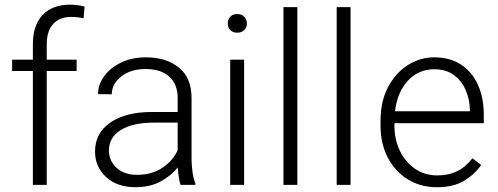

<svg xmlns="http://www.w3.org/2000/svg" viewBox="-20 -780 2099 810"><path d="M177.2 0H118.7V-480.5H31.2V-528.3H118.7V-593.8Q118.7 -674.3 160.4 -717.3Q202.1 -760.3 274.4 -760.3Q307.1 -760.3 336.9 -752.4L332.5 -702.6Q308.6 -708.5 279.3 -708.5Q231.4 -708.5 204.3 -678.7Q177.2 -648.9 177.2 -593.8V-528.3H303.2V-480.5H177.2Z M741.7 0Q737.3 -13.7 734.1 -33.4Q731 -53.2 730 -73.7Q703.6 -40 658.7 -15.1Q613.8 9.8 551.3 9.8Q474.1 9.8 427.5 -33.2Q380.9 -76.2 380.9 -140.6Q380.9 -218.3 445.3 -262.9Q509.8 -307.6 621.6 -307.6H729.5V-367.2Q729.5 -423.8 694.6 -456.3Q659.7 -488.8 593.3 -488.8Q531.7 -488.8 491.7 -457.5Q451.7 -426.3 451.7 -382.3L393.6 -382.8Q393.6 -422.4 418.9 -457.8Q444.3 -493.2 490 -515.6Q535.6 -538.1 596.2 -538.1Q680.7 -538.1 734.4 -495.1Q788.1 -452.1 788.1 -366.2V-110.8Q788.1 -83.5 792.2 -54.2Q796.4 -24.9 804.2 -6.3V0ZM558.1 -42.5Q621.6 -42.5 666 -72.8Q710.4 -103 729.5 -146.5V-262.7H629.9Q540 -262.7 489.7 -231.4Q439.5 -200.2 439.5 -145.5Q439.5 -102.5 471.2 -72.5Q502.9 -42.5 558.1 -42.5Z M940.9 -681.2Q940.9 -697.8 951.4 -709.2Q961.9 -720.7 981 -720.7Q999.5 -720.7 1010.5 -709.2Q1021.5 -697.8 1021.5 -681.2Q1021.5 -664.6 1010.5 -653.3Q999.5 -642.1 981 -642.1Q961.9 -642.1 951.4 -653.3Q940.9 -664.6 940.9 -681.2ZM1009.8 -528.3V0H951.2V-528.3Z M1234.4 -750V0H1175.8V-750Z M1459 -750V0H1400.4V-750Z M1822.8 9.8Q1753.9 9.8 1700.2 -23.4Q1646.5 -56.6 1616 -115.2Q1585.4 -173.8 1585.4 -249.5V-270.5Q1585.4 -352.1 1616.9 -412.1Q1648.4 -472.2 1700.2 -505.1Q1752 -538.1 1812 -538.1Q1879.4 -538.1 1926 -506.8Q1972.7 -475.6 1996.8 -421.1Q2021 -366.7 2021 -295.9V-260.3H1644V-249.5Q1644 -191.4 1667 -143.8Q1689.9 -96.2 1730.7 -68.1Q1771.5 -40 1825.2 -40Q1871.6 -40 1908 -57.4Q1944.3 -74.7 1973.1 -112.3L2009.8 -84Q1983.9 -45.4 1938.7 -17.8Q1893.6 9.8 1822.8 9.8ZM1812 -487.8Q1745.1 -487.8 1700.4 -439.2Q1655.8 -390.6 1646.5 -310.5H1962.4V-316.9Q1961.4 -361.3 1944.6 -400.1Q1927.7 -439 1894.8 -463.4Q1861.8 -487.8 1812 -487.8Z"/></svg>

Font: Vazirmatn RD UI ExtraLight
Style: Regular
Weight: 200
Designer: Saber Rastikerdar
Foundry: Saber Rastikerdar
Version: Version 33.003